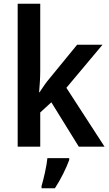

<svg xmlns="http://www.w3.org/2000/svg" viewBox="-20 -780 578 1021"><path d="M194 -403V-760H74V0H194V-182L253 -236L399 0H536L333 -313L525 -542H390L246 -366C226 -343 207 -315 190 -289H188C191 -326 194 -365 194 -403ZM348 71V61H232C228 104 212 172 201 209V221H272C303 174 332 115 348 71Z"/></svg>

Font: Noto Sans Gujarati UI SemiCondensed SemiBold
Style: Regular
Weight: 600
Width: 4
Designer: Jelle Bosma - Monotype Design Team, Universal Thirst
Foundry: Monotype Imaging Inc.
Version: Version 2.106